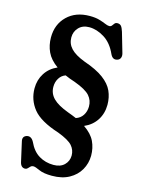

<svg xmlns="http://www.w3.org/2000/svg" viewBox="-135 -789 795 1074"><g transform="rotate(15 263.0 -252.0)"><path d="M162 182.5Q151.5 182.5 145.2 188.8Q139 195 133 201.2Q127 207.5 118.5 207.5Q94 207.5 87.5 176L62.5 65Q55.5 36.5 81 28.5Q106 21.5 122 50.5Q145 101 182.5 123.5Q220 146 266.5 146Q306.5 146 329 124Q351.5 102 352 69.5Q352 37 330.8 12.8Q309.5 -11.5 246.5 -35.5Q137 -70.5 95.5 -122.2Q54 -174 54 -241Q54 -290 78.8 -328.5Q103.5 -367 148.5 -386.5Q104.5 -418 86.8 -456.2Q69 -494.5 69 -539.5Q69 -615.5 118.2 -663.5Q167.5 -711.5 248.5 -711.5Q281 -711.5 303.5 -705Q326 -698.5 341.5 -691.8Q357 -685 367 -685Q376.5 -685 381.5 -691.8Q386.5 -698.5 392 -705.5Q397.5 -712.5 408.5 -712.5Q422 -712.5 429.8 -703.8Q437.5 -695 444.5 -672.5L478 -557Q482.5 -540.5 476.8 -529Q471 -517.5 457.5 -514.5Q433.5 -508 420 -536.5Q394 -595 350 -622.5Q306 -650 262 -650Q224 -650 201.5 -626.5Q179 -603 179 -569Q179 -532.5 204 -505.8Q229 -479 285 -457.5Q358 -432.5 398.8 -402.2Q439.5 -372 455.8 -335.8Q472 -299.5 472 -257Q472 -206.5 446.8 -167.5Q421.5 -128.5 376 -109Q422 -77.5 439.8 -40Q457.5 -2.5 457.5 42Q457 87 435.5 124.5Q414 162 373.2 184.5Q332.5 207 274 207Q225.5 207 199 194.8Q172.5 182.5 162 182.5ZM270.5 -159Q297 -149.5 320 -139.5Q346 -148 360 -169.8Q374 -191.5 374.5 -220Q375 -256 351.8 -282.5Q328.5 -309 261.5 -333.5Q229.5 -343.5 203.5 -355.5Q180 -347 166.8 -325.5Q153.5 -304 153.5 -276Q153.5 -237.5 181 -209.8Q208.5 -182 270.5 -159Z"/></g></svg>

Font: Fraunces 144pt S100 SemiBold
Style: Regular
Weight: 600
Version: Version 1.000; ttfautohint (v1.8.3)